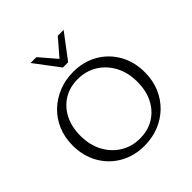

<svg xmlns="http://www.w3.org/2000/svg" viewBox="-236 -1081 1264 1264"><g transform="rotate(-45 395.5 -449.0)"><path d="M390.5 9.4Q293.9 9.4 218.5 -33.9Q143 -77.2 99.8 -153.2Q56.5 -229.3 56.5 -325.8Q56.5 -402.2 83.2 -465Q109.8 -527.9 157.5 -572.9Q205.2 -617.9 267.5 -642.6Q329.9 -667.4 401.8 -667.4Q498.3 -667.4 573.2 -624.1Q648.2 -580.8 691.1 -505.3Q734.1 -429.7 734.1 -332.2Q734.1 -255.8 707.5 -193Q680.8 -130.1 633.7 -84.8Q586.5 -39.5 524.5 -15.1Q462.4 9.4 390.5 9.4ZM403 -45.4Q477.9 -45.4 534.8 -80.3Q591.6 -115.2 623.3 -177.5Q654.9 -239.8 654.9 -321.3Q654.9 -408.8 619.7 -474.2Q584.5 -539.5 524.4 -576.1Q464.2 -612.6 388.2 -612.6Q314.9 -612.6 258.3 -578Q201.7 -543.4 169.8 -481Q137.9 -418.7 137.9 -336.7Q137.9 -249.7 173.1 -184.1Q208.3 -118.5 268.4 -81.9Q328.5 -45.4 403 -45.4ZM374.5 -735.1 387.4 -778.3 498.4 -907H552.8L423.1 -735.1ZM374.5 -735.1 244.8 -907H299.3L410.8 -777.2L423.1 -735.1Z"/></g></svg>

Font: Ysabeau
Style: Bold
Weight: 700
Designer: Christian Thalmann (Catharsis Fonts)
Version: Version 2.000;gftools[0.9.27.dev2+g8671c4b]